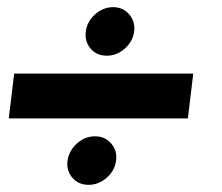

<svg xmlns="http://www.w3.org/2000/svg" viewBox="-20 -568 620 536"><path d="M296 -548Q323.5 -548 340.8 -527.8Q358 -507.5 354.5 -480Q351 -452.5 328.5 -432.5Q306 -412.5 278.5 -412.5Q249.5 -412.5 232.8 -432.5Q216 -452.5 219.5 -480Q223 -507.5 245.2 -527.8Q267.5 -548 296 -548ZM4.5 -237.5 19.5 -362.5H519.5L504.5 -237.5ZM245.5 -187.5Q273 -187.5 290.5 -167.2Q308 -147 304 -119.5Q300.5 -91.5 277.8 -71.8Q255 -52 227.5 -52Q199 -52 182 -71.8Q165 -91.5 168.5 -119.5Q172.5 -147 194.5 -167.2Q216.5 -187.5 245.5 -187.5Z"/></svg>

Font: Urbanist
Style: Bold Italic
Weight: 700
Italic angle: -8°
Designer: Corey Hu
Foundry: Corey Hu
Version: Version 1.330; ttfautohint (v1.8.4.7-5d5b)